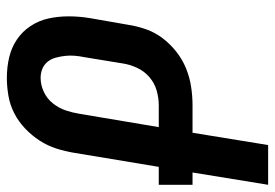

<svg xmlns="http://www.w3.org/2000/svg" viewBox="-138 -636 783 546"><g transform="rotate(90 253.0 -363.5)"><path d="M202 8Q172 8 144 1.5Q116 -5 93 -20.5Q70 -36 54.5 -59.5Q39 -83 33 -110.5Q27 -138 27 -168Q27 -198 32 -228L51 -337Q55 -363 64 -388.5Q73 -414 90 -436Q107 -458 129 -475Q151 -492 176 -502Q201 -512 227.5 -516Q254 -520 280 -520H358L393 -735H506L471 -520H506V-424H455L415 -183Q411 -158 403 -133Q395 -108 380.5 -85.5Q366 -63 346 -44Q326 -25 302.5 -13Q279 -1 253 3.5Q227 8 202 8ZM202 -88Q222 -88 241.5 -97Q261 -106 274.5 -123Q288 -140 294.5 -159.5Q301 -179 304 -198L342 -424H280Q259 -424 238 -418Q217 -412 200 -397.5Q183 -383 173.5 -362.5Q164 -342 161 -322L143 -212Q140 -198 139 -184Q138 -170 139.5 -157Q141 -144 144.5 -131Q148 -118 156 -108Q164 -98 176 -93Q188 -88 202 -88Z"/></g></svg>

Font: Iosevka Term Curly
Style: Bold Italic
Weight: 700
Italic angle: -9°
Designer: Belleve Invis
Foundry: Belleve Invis
Version: Version 32.3.0